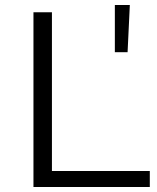

<svg xmlns="http://www.w3.org/2000/svg" viewBox="-20 -749 629 769"><path d="M114 0H580V-64H188V-700H114ZM440 -540H491L500 -729H440Z"/></svg>

Font: Malon Grotesk
Style: Regular
Weight: 400
Designer: Julieta Ulanovsky
Foundry: Julieta Ulanovsky
Version: Version 7.200